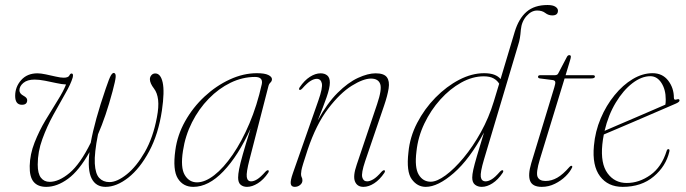

<svg xmlns="http://www.w3.org/2000/svg" viewBox="-20 -738 2738 766"><path d="M435 -447Q442.5 -445 441.5 -430.8Q440.5 -416.5 429 -373.5Q415.5 -323 401 -280.2Q386.5 -237.5 371 -202Q356 -127 358.2 -85.8Q360.5 -44.5 376 -28Q391.5 -11.5 416.5 -11.5Q447 -11.5 485.8 -42.5Q524.5 -73.5 557.8 -131.5Q591 -189.5 606 -270Q614 -311.5 610.8 -339.5Q607.5 -367.5 594.5 -384.5Q578 -406 578 -422Q578 -431 584 -438Q590 -445 599.5 -445Q621 -445 629 -409Q637 -373 626 -297.5Q612 -203 575.2 -134.5Q538.5 -66 491.8 -29.2Q445 7.5 401 7.5Q362.5 7.5 345.5 -26Q328.5 -59.5 337 -131Q295.5 -57 251.5 -24.8Q207.5 7.5 164.5 7.5Q131 7.5 114.2 -12.5Q97.5 -32.5 98.5 -76Q99.5 -122.5 117.8 -169Q136 -215.5 161.5 -258.2Q187 -301 210 -337.5Q233 -374 243.5 -401Q227.5 -401.5 205 -406.5Q182.5 -411.5 159.2 -416Q136 -420.5 118 -420.5Q89 -420.5 73.2 -407.2Q57.5 -394 57.5 -377.5Q57.5 -364.5 74.5 -355.5Q88.5 -348 88.5 -338.5Q88.5 -320 67.5 -320Q40.5 -320 40.5 -355.5Q40.5 -391.5 64.5 -418.5Q88.5 -445.5 129.5 -445.5Q143 -445.5 163 -441.2Q183 -437 202.5 -432.5Q222 -428 234 -428Q252.5 -428 256.8 -437Q261 -446 267 -444.5Q273.5 -443.5 270 -428.5Q262.5 -403 240.5 -364.8Q218.5 -326.5 193 -280.2Q167.5 -234 149 -183.2Q130.5 -132.5 130.5 -81.5Q130.5 -45.5 143.2 -29Q156 -12.5 178 -12.5Q215 -12.5 257.5 -48Q300 -83.5 342 -168.5Q357.5 -255.5 402 -385Q416 -426.5 422.5 -437.2Q429 -448 435 -447Z M975.5 -101.5Q962 -49.5 964.5 -32Q967 -14.5 982 -14.5Q993 -14.5 1006.2 -22.8Q1019.5 -31 1039 -53Q1046.5 -60.5 1050.5 -58.5Q1054.5 -56.5 1050 -48.5Q1031.5 -21 1008.8 -6.8Q986 7.5 965.5 7.5Q950 7.5 940 -1Q930 -9.5 930 -29.5Q930 -42.5 934 -63.5Q938 -84.5 948.8 -122.5Q959.5 -160.5 979.5 -224.5Q930.5 -116.5 871.2 -54.5Q812 7.5 751 7.5Q710.5 7.5 689.5 -26Q668.5 -59.5 679.5 -138.5Q687.5 -199 718.5 -254.2Q749.5 -309.5 796 -352.8Q842.5 -396 896.8 -421Q951 -446 1005 -446Q1036 -446 1050.5 -438.8Q1065 -431.5 1065 -422Q1065 -414.5 1059 -408.8Q1053 -403 1051.5 -396.5ZM710 -136.5Q699.5 -69.5 717 -40Q734.5 -10.5 766 -10.5Q798 -10.5 835 -39.2Q872 -68 908.2 -120.8Q944.5 -173.5 975 -245.2Q1005.5 -317 1024.5 -402.5Q1030 -431 997.5 -431Q947.5 -431 900 -408Q852.5 -385 812.8 -344.2Q773 -303.5 746 -250Q719 -196.5 710 -136.5Z M1175 -379.5Q1171 -381.5 1175.5 -389.5Q1194.5 -417.5 1216.5 -431.5Q1238.5 -445.5 1259 -445.5Q1275.5 -445.5 1285.8 -436.8Q1296 -428 1296 -408.5Q1296 -387.5 1282.8 -349.5Q1269.5 -311.5 1247.5 -257Q1285 -326 1326.8 -367.5Q1368.5 -409 1408.2 -427.2Q1448 -445.5 1478.5 -445.5Q1512 -445.5 1523.5 -429.8Q1535 -414 1530.5 -385.2Q1526 -356.5 1512.5 -317L1436.5 -94Q1421 -47.5 1425.2 -31Q1429.5 -14.5 1444.5 -14.5Q1455 -14.5 1469 -22.5Q1483 -30.5 1502.5 -53Q1510 -60.5 1514 -58.5Q1518 -56.5 1513.5 -48.5Q1495 -21 1473 -6.8Q1451 7.5 1430 7.5Q1405 7.5 1396.2 -14Q1387.5 -35.5 1403 -80.5L1484.5 -322.5Q1504.5 -381.5 1496.8 -403Q1489 -424.5 1460 -424.5Q1429.5 -424.5 1383.2 -395.8Q1337 -367 1289.2 -304.5Q1241.5 -242 1207.5 -141Q1195.5 -104.5 1189.8 -85.8Q1184 -67 1182.5 -58.2Q1181 -49.5 1181 -44Q1181 -35 1183.8 -30.5Q1186.5 -26 1186.5 -18Q1186.5 -7.5 1177.2 0Q1168 7.5 1156 7.5Q1142 7.5 1140 -4.8Q1138 -17 1148.5 -47L1250 -336.5Q1268 -387.5 1264 -405.5Q1260 -423.5 1243.5 -423.5Q1233 -423.5 1219.5 -415.5Q1206 -407.5 1186.5 -385.5Q1179 -377.5 1175 -379.5Z M1985.5 -48.5Q1967 -21 1945 -6.8Q1923 7.5 1902 7.5Q1886 7.5 1875 -1.2Q1864 -10 1864 -29.5Q1864 -41.5 1868.2 -61Q1872.5 -80.5 1882.8 -115.5Q1893 -150.5 1911 -209.5Q1853.5 -102.5 1790.2 -47.5Q1727 7.5 1678.5 7.5Q1645 7.5 1622.8 -22.8Q1600.5 -53 1609.5 -130.5Q1615 -191 1644.2 -247.5Q1673.5 -304 1717.5 -348.8Q1761.5 -393.5 1812 -419.8Q1862.5 -446 1911.5 -446Q1936 -446 1952.2 -439.8Q1968.5 -433.5 1977 -422.5L2033.5 -611Q2049.5 -664 2080.8 -691Q2112 -718 2164.5 -718Q2185.5 -718 2195.8 -711.2Q2206 -704.5 2206 -695.5Q2206 -676.5 2183.5 -676.5Q2168 -676.5 2155.5 -686.2Q2143 -696 2123 -696Q2100 -696 2080.5 -674Q2061 -652 2058 -619.5Q2056.5 -600 2054.2 -586.5Q2052 -573 2047 -557.5L1911 -102Q1895.5 -50 1898.2 -32.2Q1901 -14.5 1917.5 -14.5Q1928 -14.5 1941.5 -22.5Q1955 -30.5 1974.5 -53Q1982 -60.5 1986 -58.5Q1990 -56.5 1985.5 -48.5ZM1641.5 -134Q1633.5 -69.5 1650.5 -41.2Q1667.5 -13 1698.5 -13Q1723 -13 1757.8 -38.5Q1792.5 -64 1829.5 -108.5Q1866.5 -153 1898.5 -210.8Q1930.5 -268.5 1950 -333L1971.5 -404Q1964 -417 1949.2 -425.2Q1934.5 -433.5 1910 -433.5Q1865 -433.5 1820 -408.5Q1775 -383.5 1736.8 -341Q1698.5 -298.5 1673 -245Q1647.5 -191.5 1641.5 -134Z M2185.5 -418.5 2134.5 -425Q2126.5 -426 2126.5 -431.5Q2126.5 -438 2135.5 -438H2193Q2203 -438 2206.5 -444L2242 -511.5Q2245.5 -518 2251.5 -518Q2257.5 -518 2257.5 -511.5Q2257.5 -507.5 2254 -496L2236.5 -438H2345.5Q2353.5 -438 2353.5 -432.5Q2353.5 -425 2338 -425H2232.5L2134 -103Q2117.5 -48.5 2124.8 -32.2Q2132 -16 2156.5 -16Q2180.5 -16 2203.2 -29Q2226 -42 2252 -72Q2256.5 -77 2260 -76.5Q2264 -75.5 2263 -71Q2255 -53 2236.8 -35Q2218.5 -17 2193.8 -4.8Q2169 7.5 2141.5 7.5Q2104.5 7.5 2095 -16.2Q2085.5 -40 2099.5 -87L2191.5 -389.5Q2196.5 -405.5 2195.2 -411.2Q2194 -417 2185.5 -418.5Z M2650.5 -133.5Q2637 -75 2588 -33.8Q2539 7.5 2464 7.5Q2405.5 7.5 2373.8 -34.8Q2342 -77 2349.5 -156.5Q2354.5 -213.5 2376.5 -265.5Q2398.5 -317.5 2431.8 -358.2Q2465 -399 2504.2 -422.5Q2543.5 -446 2583.5 -446Q2623 -446 2645.8 -416.5Q2668.5 -387 2668.5 -348Q2668.5 -337 2681 -341.5Q2690.5 -344.5 2691 -337.5Q2691.5 -331.5 2677 -325Q2665.5 -320 2638.2 -308.2Q2611 -296.5 2575.5 -281.2Q2540 -266 2503.5 -250.2Q2467 -234.5 2436.2 -221.5Q2405.5 -208.5 2389 -201.5Q2385 -181.5 2383 -161.5Q2375.5 -85.5 2403.8 -46.8Q2432 -8 2480.5 -8Q2530 -8 2574.8 -39.8Q2619.5 -71.5 2639.5 -135.5Q2641.5 -143 2646.5 -143Q2652.5 -143 2650.5 -133.5ZM2574.5 -434Q2539.5 -434 2503 -406Q2466.5 -378 2436.8 -328.8Q2407 -279.5 2392 -216Q2411.5 -224.5 2444 -238.5Q2476.5 -252.5 2513 -268Q2549.5 -283.5 2582.2 -297.8Q2615 -312 2634.5 -320.5Q2636 -327.5 2636 -341.5Q2636 -380.5 2618.8 -407.2Q2601.5 -434 2574.5 -434Z"/></svg>

Font: Fraunces 72pt Thin
Style: Italic
Weight: 100
Italic angle: -16°
Version: Version 1.000;[b76b70a41]